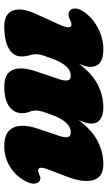

<svg xmlns="http://www.w3.org/2000/svg" viewBox="187 -700 525 940"><g transform="rotate(90 450.0 -229.5)"><path d="M329 -143 366.5 -254Q375.5 -279.5 373.2 -296.2Q371 -313 350 -313Q325.5 -313 305.8 -292.2Q286 -271.5 271 -233.5Q257.5 -197.5 251.2 -178.5Q245 -159.5 245 -143.5Q245 -126 250.5 -109.5Q256 -93 256 -72Q256 -32.5 218 -10Q180 12.5 109 12.5Q47 12.5 31.2 -29.8Q15.5 -72 46.5 -139.5L99 -255.5Q114.5 -290.5 113.2 -303.5Q112 -316.5 98 -316.5Q90 -316.5 70.5 -307Q53 -298.5 39.5 -304Q23.5 -309 21.2 -329Q19 -349 35 -373.5Q64 -418 115.2 -445.2Q166.5 -472.5 220.5 -472.5Q307 -472.5 307 -408.5Q307 -396 302.5 -381.8Q298 -367.5 291 -352.5Q341 -419 395.5 -445.8Q450 -472.5 504.5 -472.5Q544 -472.5 564.2 -457.2Q584.5 -442 584.5 -415.5Q584.5 -400.5 579.5 -384Q574.5 -367.5 567 -351Q617.5 -418.5 672.2 -445.5Q727 -472.5 782 -472.5Q828.5 -472.5 848 -448.2Q867.5 -424 865.5 -383.5Q863.5 -343 844.5 -294.5L810 -204.5Q789.5 -153 814.5 -153Q823.5 -153 837 -160Q851.5 -168 862.5 -161.5Q875 -157 878.2 -138.5Q881.5 -120 866 -90Q841.5 -44 796.5 -15.8Q751.5 12.5 694 12.5Q644 12.5 620.5 -9.8Q597 -32 595.5 -69.2Q594 -106.5 609.5 -152L644 -254Q653 -279.5 651 -296.2Q649 -313 627.5 -313Q602 -313 581.2 -290.8Q560.5 -268.5 546.5 -232Q531 -193 525.8 -174.2Q520.5 -155.5 520.5 -144Q520.5 -125.5 527.2 -109.2Q534 -93 533.5 -73Q532.5 -33 498.8 -10.2Q465 12.5 405 12.5Q357 12.5 336 -8.2Q315 -29 314.5 -64.5Q314 -100 329 -143Z"/></g></svg>

Font: Fraunces 72pt SuperSoft Black
Style: Italic
Weight: 900
Italic angle: -16°
Version: Version 1.000;[b76b70a41]